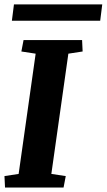

<svg xmlns="http://www.w3.org/2000/svg" viewBox="-22 -840 478 860"><path d="M-2 -51.3 61.5 -61 137.7 -599.6 73.7 -609.4 83.5 -660.6H345.7L348.1 -609.4L284.2 -599.6L208 -61L272.5 -51.3L262.7 0H0.5ZM40.5 -820.3H436L426.8 -747.1H31.2Z"/></svg>

Font: NoticiaText-BoldItalic
Style: Bold Italic
Weight: 700
Italic angle: -8°
Designer: JM Sole
Foundry: JM Sole
Version: Version 1.003